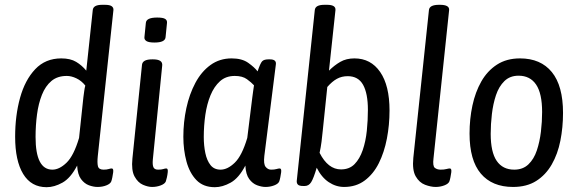

<svg xmlns="http://www.w3.org/2000/svg" viewBox="-20 -772 2403 799"><path d="M174 7Q110 7 76.5 -48Q43 -103 43 -203Q43 -291 63.5 -365Q84 -439 126.5 -484Q169 -529 235 -529Q273 -529 297 -514.5Q321 -500 339 -478L366 -730Q368 -752 405 -752H416Q437 -752 445 -746Q453 -740 452 -730L387 -123Q384 -95 387.5 -80.5Q391 -66 411 -66Q424 -66 432 -68.5Q440 -71 445 -71Q453 -71 451 -55Q450 -46 447.5 -34Q445 -22 443 -17Q439 -7 422.5 -0.5Q406 6 386 6Q369 6 350 -1Q331 -8 317 -27Q303 -46 301 -83Q274 -31 240 -12Q206 7 174 7ZM198 -66Q227 -66 257 -95Q287 -124 309 -198L327 -367Q329 -381 330.5 -393Q332 -405 335 -416Q319 -436 298 -446Q277 -456 258 -456Q219 -456 194 -435Q169 -414 154.5 -377.5Q140 -341 134 -295.5Q128 -250 128 -202Q128 -66 198 -66Z M613 6Q596 6 575 -3Q554 -12 540 -37.5Q526 -63 531 -112L571 -503Q574 -525 613 -525H617Q658 -525 655 -499L616 -108Q614 -86 618.5 -76Q623 -66 638 -66Q652 -66 659.5 -68.5Q667 -71 672 -71Q680 -71 678 -55Q677 -45 674.5 -33.5Q672 -22 670 -17Q666 -7 649 -0.5Q632 6 613 6ZM623 -595Q599 -595 589.5 -601Q580 -607 581 -617L587 -677Q589 -699 634 -699Q658 -699 667 -693.5Q676 -688 675 -677L669 -617Q667 -595 623 -595Z M874 7Q826 7 797.5 -22.5Q769 -52 756 -100Q743 -148 743 -203Q743 -264 755.5 -322Q768 -380 793 -427Q818 -474 856 -501.5Q894 -529 944 -529Q987 -529 1013 -510.5Q1039 -492 1052 -475Q1063 -508 1070.5 -516.5Q1078 -525 1097 -525H1103Q1131 -525 1128 -504L1080 -123Q1076 -89 1085.5 -77.5Q1095 -66 1108 -66Q1122 -66 1130.5 -68.5Q1139 -71 1144 -71Q1152 -71 1150 -55Q1149 -46 1146.5 -34Q1144 -22 1142 -17Q1138 -7 1121 -0.5Q1104 6 1085 6Q1069 6 1050 -1Q1031 -8 1017 -27Q1003 -46 1001 -83Q974 -31 940 -12Q906 7 874 7ZM898 -66Q927 -66 957 -95Q987 -124 1009 -198L1030 -367Q1032 -381 1033.5 -393Q1035 -405 1037 -417Q1026 -429 1007.5 -442.5Q989 -456 957 -456Q920 -456 895.5 -434Q871 -412 856 -375.5Q841 -339 834.5 -294Q828 -249 828 -202Q828 -166 834.5 -135Q841 -104 856 -85Q871 -66 898 -66Z M1412 6Q1378 6 1348 -14Q1318 -34 1298 -74Q1285 -30 1275 -14Q1265 2 1248 2H1242Q1225 2 1219.5 -4Q1214 -10 1215 -20L1290 -730Q1292 -752 1330 -752H1341Q1378 -752 1376 -730L1349 -478Q1371 -500 1396 -514.5Q1421 -529 1455 -529Q1523 -529 1562 -472.5Q1601 -416 1601 -312Q1601 -252 1590 -195Q1579 -138 1556.5 -93Q1534 -48 1498 -21Q1462 6 1412 6ZM1399 -67Q1434 -67 1455.5 -89Q1477 -111 1489.5 -147.5Q1502 -184 1506.5 -228Q1511 -272 1511 -315Q1511 -383 1491 -419Q1471 -455 1427 -455Q1402 -455 1382 -444Q1362 -433 1342 -410L1323 -227Q1321 -205 1318 -182Q1315 -159 1310 -136Q1345 -67 1399 -67Z M1793 6Q1773 6 1749 -3Q1725 -12 1710 -38Q1695 -64 1700 -115L1765 -730Q1767 -752 1807 -752H1811Q1851 -752 1849 -730L1784 -113Q1780 -81 1789.5 -73.5Q1799 -66 1814 -66Q1828 -66 1837.5 -68.5Q1847 -71 1852 -71Q1860 -71 1858 -55Q1857 -46 1854.5 -34Q1852 -22 1850 -17Q1846 -7 1829 -0.5Q1812 6 1793 6Z M2115 6Q2028 6 1981 -49.5Q1934 -105 1934 -216Q1934 -277 1946 -333Q1958 -389 1983 -433Q2008 -477 2048 -503Q2088 -529 2144 -529Q2230 -529 2276.5 -472Q2323 -415 2323 -302Q2323 -242 2312 -186.5Q2301 -131 2276 -87.5Q2251 -44 2211.5 -19Q2172 6 2115 6ZM2120 -66Q2156 -66 2179 -88Q2202 -110 2214 -146Q2226 -182 2231 -224Q2236 -266 2236 -306Q2236 -383 2211 -420Q2186 -457 2138 -457Q2102 -457 2079 -434.5Q2056 -412 2044 -376Q2032 -340 2027 -297.5Q2022 -255 2022 -215Q2022 -139 2047 -102.5Q2072 -66 2120 -66Z"/></svg>

Font: Asap Condensed Condensed Regular
Style: Italic
Weight: 400
Width: 3
Italic angle: -6°
Designer: Pablo Cosgaya
Foundry: Omnibus-Type
Version: Version 3.001; ttfautohint (v1.8.4.7-5d5b)